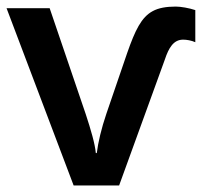

<svg xmlns="http://www.w3.org/2000/svg" viewBox="-20 -567 617 587"><path d="M517.1 -546.9C487.8 -546.9 464.4 -542.5 447.3 -533.2C412.1 -514.6 393.1 -474.1 369.1 -405.8L305.2 -219.2C290 -174.8 279.8 -130.9 275.9 -99.1H272.9C270.5 -127 257.8 -170.4 242.2 -217.8L131.8 -542H0L205.1 0H344.2L483.9 -384.8C496.1 -421.4 510.7 -445.8 540 -445.8C550.3 -445.8 564.9 -443.4 577.1 -438V-536.1C558.1 -542.5 532.7 -546.9 517.1 -546.9Z"/></svg>

Font: Noto Reveo Sans
Style: Regular
Weight: 600
Designer: Monotype Design Team
Foundry: Monotype Imaging Inc.
Version: Version 2.007